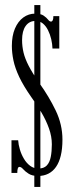

<svg xmlns="http://www.w3.org/2000/svg" viewBox="-20 -729 300 761"><path d="M116 12V-709H140V12ZM131 -31.5Q107.5 -31.5 93.5 -40.5Q79.5 -49.5 71.8 -58.5Q64 -67.5 57 -67.5Q48.5 -67.5 48.5 -43.5H25.5V-173H52Q53 -156 58.8 -136.5Q64.5 -117 74.8 -99.8Q85 -82.5 99.5 -71.8Q114 -61 132 -61Q154 -61 165.5 -73.2Q177 -85.5 181.2 -107.2Q185.5 -129 185.5 -157Q185.5 -188 174.2 -219.8Q163 -251.5 144.5 -282.8Q126 -314 104.5 -343.5Q73 -388.5 56.2 -424Q39.5 -459.5 33.2 -489.8Q27 -520 27 -547Q27 -587 39.2 -615.8Q51.5 -644.5 72.5 -659.8Q93.5 -675 119.5 -675Q141.5 -675 153 -667Q164.5 -659 170.5 -651.2Q176.5 -643.5 182 -643.5Q186.5 -643.5 189 -648.5Q191.5 -653.5 191.5 -665H215V-536.5H188Q187.5 -554.5 183 -573.8Q178.5 -593 170.2 -609.5Q162 -626 149.8 -636Q137.5 -646 121 -646Q96 -646 81.8 -626.2Q67.5 -606.5 67.5 -570Q67.5 -545.5 73.2 -521Q79 -496.5 94 -467.5Q109 -438.5 137 -398Q174 -346.5 200.8 -291Q227.5 -235.5 227.5 -175.5Q227.5 -139.5 221 -112.5Q214.5 -85.5 202.2 -67.8Q190 -50 172 -40.8Q154 -31.5 131 -31.5Z"/></svg>

Font: Imbue Light
Style: Regular
Weight: 300
Designer: Tyler Finck
Foundry: Etcetera Type Company
Version: Version 1.102